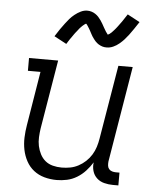

<svg xmlns="http://www.w3.org/2000/svg" viewBox="-54 -812 709 867"><g transform="rotate(5 300.0 -379.0)"><path d="M235 8Q206 8 179 0.5Q152 -7 131 -23.5Q110 -40 97 -64Q84 -88 78.5 -115Q73 -142 74 -170.5Q75 -199 80 -228L120 -472H63V-530H195L143 -218Q140 -198 139 -177.5Q138 -157 142 -138Q146 -119 155 -101.5Q164 -84 178.5 -72Q193 -60 212.5 -55Q232 -50 252 -50Q252 -50 252.5 -50Q253 -50 253 -50Q272 -50 291 -53.5Q310 -57 328 -66.5Q346 -76 361 -90Q376 -104 386.5 -121Q397 -138 403 -157Q409 -176 412 -195L468 -530H533L461 -96Q460 -86 461 -77Q462 -68 467.5 -61.5Q473 -55 481.5 -52.5Q490 -50 499 -50H515V8H490Q470 8 450.5 3Q431 -2 417 -15Q403 -28 397.5 -47Q392 -66 395 -86Q382 -65 365 -46.5Q348 -28 326.5 -15Q305 -2 281.5 3Q258 8 235 8ZM408 -608Q403 -608 398 -608.5Q393 -609 388.5 -610.5Q384 -612 379.5 -614Q375 -616 371 -618.5Q367 -621 363.5 -624Q360 -627 357 -630Q354 -633 351 -637Q348 -641 345 -645Q342 -649 339.5 -653Q337 -657 335 -661Q333 -665 331 -668.5Q329 -672 326.5 -677Q324 -682 321 -686.5Q318 -691 316 -694.5Q314 -698 311 -702Q308 -706 306 -707Q304 -706 299.5 -703Q295 -700 290.5 -695.5Q286 -691 283 -688Q280 -685 277.5 -682Q275 -679 272.5 -675.5Q270 -672 267 -668.5Q264 -665 260.5 -660.5Q257 -656 254 -651.5Q251 -647 247.5 -642Q244 -637 240 -631.5Q236 -626 232.5 -620Q229 -614 225 -608L169 -638Q180 -656 190.5 -671Q201 -686 210.5 -698.5Q220 -711 228.5 -721Q237 -731 250 -741.5Q263 -752 277.5 -759Q292 -766 307 -766Q317 -766 326.5 -763Q336 -760 344 -754.5Q352 -749 358 -742.5Q364 -736 369.5 -728Q375 -720 379 -713Q383 -706 388.5 -696Q394 -686 398.5 -679Q403 -672 408 -666Q411 -667 415.5 -670Q420 -673 424.5 -677.5Q429 -682 431.5 -685Q434 -688 437 -691Q440 -694 442.5 -697.5Q445 -701 448 -704.5Q451 -708 454 -712.5Q457 -717 460.5 -721.5Q464 -726 467.5 -731Q471 -736 474.5 -741.5Q478 -747 482 -753Q486 -759 490 -765L546 -735Q534 -717 524 -702Q514 -687 504.5 -674.5Q495 -662 486 -652Q477 -642 464.5 -631.5Q452 -621 437.5 -614.5Q423 -608 408 -608Z"/></g></svg>

Font: Iosevka Slab Light Extended
Style: Italic
Weight: 300
Width: 7
Italic angle: -9°
Monospace: yes
Designer: Belleve Invis
Foundry: Belleve Invis
Version: Version 11.1.0; ttfautohint (v1.8.3)